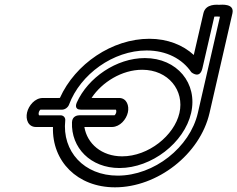

<svg xmlns="http://www.w3.org/2000/svg" viewBox="-20 -776 1015 821"><path d="M459.8 -233C493.4 -233.9 519.9 -265.3 526.7 -295C533.4 -323.7 521.8 -355.8 491.1 -357C482 -357.3 437.3 -357.2 371.4 -357.1C416.1 -424.9 501.5 -477.7 587.9 -477.7C700.4 -477.7 769.4 -388.7 747.2 -292.6C725 -196.5 615 -107.5 502.4 -107.5C414.4 -107.5 352.4 -161.8 340.8 -233ZM469.7 -283H319.2C312.2 -283 288.9 -280.4 287.8 -253.3C283.4 -144.1 367.3 -57.5 490.9 -57.5C628.6 -57.5 767.9 -165.7 797.2 -292.6C826.5 -419.5 737.2 -527.7 599.4 -527.7C478 -527.7 356.1 -444 308.3 -337.5C305.5 -331.2 296.9 -307.1 325.8 -307.1C398.2 -307.2 467.9 -307.1 475.5 -307.1C476.5 -305.9 478.3 -301.7 476.8 -295C475 -287.5 470.6 -283.5 469.7 -283ZM973.8 -718.7C983.9 -762.6 925.6 -755.6 917 -755.5C909.9 -755.4 859.6 -761.6 849.9 -719.7L808.6 -540.9C763 -583.3 696.4 -610.2 618.5 -610.2C459.9 -610.2 301.5 -502.9 236.1 -357.1C195.1 -357.1 163.1 -357 163.1 -357C128.9 -357.1 102.5 -324.3 95.7 -295C89 -265.9 100 -232.9 134.4 -232.9H206.5C201.8 -86.5 310.7 25 471.8 25C653.3 25 835.2 -116.3 875.9 -292.6ZM920.5 -704.6 825.9 -292.6C792 -145.9 639.1 -25 483.4 -25C339 -25 244.9 -129 259 -261C260.4 -274.1 250.3 -282.9 239.3 -282.9H147C146 -284.1 144.2 -288.3 145.8 -295C147.3 -301.8 151.4 -306.1 152.7 -307C159.6 -307.1 197.7 -307.1 245.5 -307.1C257.9 -307.1 270.8 -316.7 275.2 -328.6C323.6 -458.5 464.2 -560.2 606.9 -560.2C692 -560.2 759.8 -524 798.1 -467.2C798.1 -467.2 834.3 -435.6 845.5 -484L896.5 -705C904.1 -705.8 913.8 -705.5 920.5 -704.6Z"/></svg>

Font: Hi.
Style: Regular
Weight: 400
Designer: Mew Too, Robert Jablonski
Foundry: Cannot Into Space Fonts
Version: Version 1.996